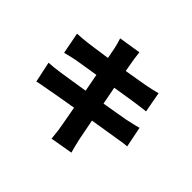

<svg xmlns="http://www.w3.org/2000/svg" viewBox="-199 -1076 1397 1397"><g transform="rotate(45 500.0 -377.0)"><path d="M349 -718Q344 -741 338.5 -760Q333 -779 327 -798L498 -825Q500 -810 502.5 -786Q505 -762 509 -743Q512 -726 518.5 -687.5Q525 -649 535 -595.5Q545 -542 557 -480.5Q569 -419 581 -356Q593 -293 604 -235.5Q615 -178 624 -132.5Q633 -87 638 -61Q643 -39 650 -12Q657 15 664 41L490 71Q486 42 484 15Q482 -12 477 -34Q473 -57 465.5 -100Q458 -143 447.5 -199Q437 -255 425 -317Q413 -379 401.5 -441.5Q390 -504 379.5 -559Q369 -614 361 -655.5Q353 -697 349 -718ZM81 -600Q107 -602 131.5 -603.5Q156 -605 179 -608Q200 -611 240 -616.5Q280 -622 331.5 -629.5Q383 -637 438.5 -645.5Q494 -654 546 -662.5Q598 -671 638.5 -678Q679 -685 701 -689Q726 -694 756 -700.5Q786 -707 807 -713L836 -555Q817 -554 786.5 -549.5Q756 -545 732 -542Q705 -538 661 -531Q617 -524 564 -515.5Q511 -507 456 -498Q401 -489 351.5 -481Q302 -473 265 -467Q228 -461 211 -458Q186 -453 163.5 -448Q141 -443 113 -435ZM84 -304Q105 -305 138 -308.5Q171 -312 196 -316Q223 -320 268 -327Q313 -334 369 -343Q425 -352 484.5 -361.5Q544 -371 600 -380.5Q656 -390 702.5 -398Q749 -406 777 -411Q806 -417 835.5 -424Q865 -431 887 -437L919 -278Q897 -277 865.5 -272Q834 -267 805 -262Q774 -257 726.5 -249.5Q679 -242 622 -232.5Q565 -223 505.5 -213.5Q446 -204 391 -194.5Q336 -185 292.5 -177.5Q249 -170 224 -165Q190 -159 162.5 -154Q135 -149 118 -144Z"/></g></svg>

Font: Noto Sans SC Black
Style: Regular
Weight: 900
Designer: Ryoko NISHIZUKA  (kana, bopomofo & ideographs); Paul D. Hunt (Latin, Greek & Cyrillic); Sandoll Communications , Soo-you
Foundry: Adobe
Version: Version 2.004-H2;hotconv 1.0.118;makeotfexe 2.5.65603